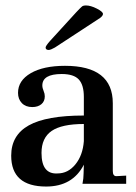

<svg xmlns="http://www.w3.org/2000/svg" viewBox="-20 -673 498 703"><path d="M149 10Q21 10 21 -103Q21 -178 85.5 -214Q150 -250 287 -250V-318Q287 -362 268.5 -382Q250 -402 206 -402Q135 -402 135 -360Q135 -351 140 -339Q144 -330 144 -320Q144 -302 131.5 -291.5Q119 -281 98 -281Q74 -281 60 -295.5Q46 -310 46 -333Q46 -378 92.5 -405Q139 -432 218 -432Q393 -432 393 -295V-47Q393 -28 406 -28L442 -30V0H282Q286 -20 286 -37L287 -70Q246 10 149 10ZM191 -38Q229 -38 256 -71Q283 -104 287 -156V-219Q206 -219 169 -193.5Q132 -168 132 -113Q132 -73 147 -54.5Q162 -36 191 -38ZM159 -490Q147 -490 147 -499Q147 -505 164 -524L259 -628Q274 -644 280 -649Q284 -653 295 -653Q312 -653 334.5 -641.5Q357 -630 357 -622Q357 -615 346 -607L181 -499Q167 -491 159 -490Z"/></svg>

Font: UnnaMedium
Style: Regular
Weight: 500
Designer: Jorge de Buen Unna
Foundry: Omnibus-Type
Version: Version 2.008;hotconv 1.0.109;makeotfexe 2.5.65596